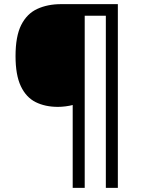

<svg xmlns="http://www.w3.org/2000/svg" viewBox="-20 -780 695 927"><path d="M549 127H491V-704H389V127H331V-273Q316 -269 296.5 -266.5Q277 -264 260 -264Q198 -264 152 -287Q106 -310 80.5 -364Q55 -418 55 -509Q55 -605 82.5 -659.5Q110 -714 160 -737Q210 -760 275 -760H549Z"/></svg>

Font: Noto Sans Tifinagh SIL
Style: Regular
Weight: 400
Designer: JamraPatel
Foundry: JamraPatel LLC
Version: Version 2.006; ttfautohint (v1.8.4.7-5d5b)